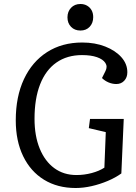

<svg xmlns="http://www.w3.org/2000/svg" viewBox="-20 -928 682 962"><path d="M600 -332 588 -59Q559 -38 520 -21.5Q481 -5 439.5 4.5Q398 14 359 14Q268 14 200.5 -27.5Q133 -69 96 -145.5Q59 -222 59 -325Q59 -444 100 -531.5Q141 -619 216 -667Q291 -715 392 -715Q456 -715 507 -695Q558 -675 588 -641.5Q618 -608 618 -566Q618 -540 602.5 -523.5Q587 -507 563 -507Q543 -507 524 -515Q505 -523 491 -537L508 -571Q520 -594 508 -612.5Q496 -631 466 -641.5Q436 -652 391 -652Q316 -652 262.5 -614.5Q209 -577 181 -505.5Q153 -434 153 -333Q153 -247 179 -183.5Q205 -120 252 -85.5Q299 -51 363 -51Q402 -51 439.5 -61Q477 -71 503 -88L510 -266L425 -286L431 -332ZM318 -841Q318 -870 336 -889Q354 -908 383 -908Q402 -908 416.5 -899.5Q431 -891 439 -876.5Q447 -862 447 -842Q447 -813 429.5 -794Q412 -775 383 -775Q354 -775 336 -793.5Q318 -812 318 -841Z"/></svg>

Font: Literata
Style: Italic
Weight: 400
Italic angle: -2°
Designer: Latin by Veronika Burian and Jose Scaglione. Greek by Irene Vlachou. Cyrillic by Vera Evstafieva
Foundry: TypeTogether
Version: Version 3.103;gftools[0.9.29]